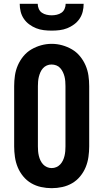

<svg xmlns="http://www.w3.org/2000/svg" viewBox="-20 -975 540 1003"><path d="M250 8Q222 8 194.5 2Q167 -4 143 -18Q119 -32 101 -54Q83 -76 72.5 -101.5Q62 -127 58 -155Q54 -183 54 -210V-525Q54 -553 58 -580.5Q62 -608 73 -633.5Q84 -659 102 -681Q120 -703 144 -717Q168 -731 195 -738.5Q222 -746 250 -746Q278 -746 305 -738.5Q332 -731 356 -717Q380 -703 398 -681Q416 -659 427 -633.5Q438 -608 442 -580.5Q446 -553 446 -525V-210Q446 -183 442 -155Q438 -127 427.5 -101.5Q417 -76 399 -54Q381 -32 357 -18Q333 -4 305.5 2Q278 8 250 8ZM250 -97Q263 -97 274.5 -102Q286 -107 294.5 -116Q303 -125 308.5 -136.5Q314 -148 317 -160.5Q320 -173 321 -185.5Q322 -198 322 -210V-525Q322 -537 321 -550Q320 -563 317 -575Q314 -587 308.5 -598.5Q303 -610 294.5 -619.5Q286 -629 274 -633.5Q262 -638 249 -638Q236 -638 224.5 -633Q213 -628 204.5 -618.5Q196 -609 191 -597.5Q186 -586 183 -574Q180 -562 179 -549.5Q178 -537 178 -525V-210Q178 -198 179 -185.5Q180 -173 183 -160.5Q186 -148 191.5 -136.5Q197 -125 205.5 -116Q214 -107 225.5 -102Q237 -97 250 -97ZM250 -815Q229 -815 208.5 -817.5Q188 -820 169 -827.5Q150 -835 133 -847.5Q116 -860 104.5 -877Q93 -894 88 -914Q83 -934 83 -955H177Q177 -942 182.5 -929Q188 -916 199 -908.5Q210 -901 223.5 -898Q237 -895 250 -895Q263 -895 276.5 -898Q290 -901 301 -908.5Q312 -916 317.5 -929Q323 -942 323 -955H417Q417 -934 412 -914Q407 -894 395.5 -877Q384 -860 367 -847.5Q350 -835 331 -827.5Q312 -820 291.5 -817.5Q271 -815 250 -815Z"/></svg>

Font: Iosevka Slab Extrabold
Style: Regular
Weight: 800
Monospace: yes
Designer: Belleve Invis
Foundry: Belleve Invis
Version: Version 11.1.1; ttfautohint (v1.8.3)